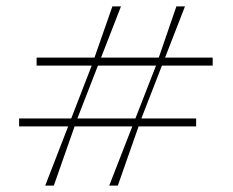

<svg xmlns="http://www.w3.org/2000/svg" viewBox="-20 -583 733 603"><path d="M122 0 268 -377 333 -563H360L223 -211L149 0ZM40 -186V-211H596V-186ZM323 0 470 -377 534 -563H561L424 -211L350 0ZM95 -377V-402H648V-377Z"/></svg>

Font: Darker Grotesque Light
Style: Regular
Weight: 300
Designer: Gabriel Lam
Foundry: TypeRant
Version: Version 1.000;gftools[0.9.28]